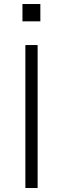

<svg xmlns="http://www.w3.org/2000/svg" viewBox="-20 -944 316 964"><path d="M107.4 0V-717.8H168.9V0ZM92.8 -836.9V-923.8H182.6V-836.9Z"/></svg>

Font: Gothic A1 Light
Style: Regular
Weight: 300
Version: Version 2.50